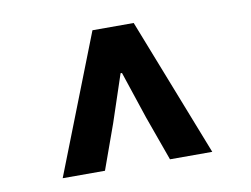

<svg xmlns="http://www.w3.org/2000/svg" viewBox="-53 -742 706 541"><g transform="rotate(-10 300.0 -472.0)"><path d="M86 -274 241 -670H359L514 -274H393L347 -402L302 -537H298L253 -402L207 -274Z"/></g></svg>

Font: TypoPRO Source Code Pro
Style: Bold
Weight: 700
Monospace: yes
Designer: Paul D. Hunt, Teo Tuominen
Foundry: Adobe Systems Incorporated
Version: Version 2.010;PS 1.0;hotconv 1.0.84;makeotf.lib2.5.63406